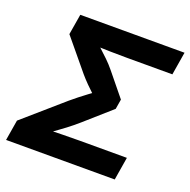

<svg xmlns="http://www.w3.org/2000/svg" viewBox="-129 -853 965 977"><g transform="rotate(20 353.5 -364.0)"><path d="M5.4 0 23.9 -111.3 236.3 -296.4Q253.9 -311.5 275.4 -328.4Q296.9 -345.2 318.4 -361.3Q339.8 -377.4 359.4 -391.4Q378.9 -405.3 393.1 -415.5L379.4 -333.5Q365.7 -345.7 344.5 -365.2Q323.2 -384.8 301 -407.2Q278.8 -429.7 262.2 -449.2L124 -616.2L142.6 -727.5H707L686.5 -603H440.9Q395 -603 349.9 -604Q304.7 -605 264.2 -606.4L260.3 -637.2Q275.9 -622.6 297.4 -603.3Q318.8 -584 341.6 -562Q364.3 -540 383.3 -516.6L484.4 -392.6L475.6 -339.4L333.5 -213.9Q305.2 -189 274.2 -165.5Q243.2 -142.1 214.1 -121.3Q185.1 -100.6 162.6 -84L176.3 -121.1Q218.8 -122.6 265.9 -123.5Q313 -124.5 361.8 -124.5H614.3L593.8 0Z"/></g></svg>

Font: Inter 17pt
Style: Bold Italic
Weight: 700
Italic angle: -9.3988°
Version: Version 4.001;git-66647c0bb